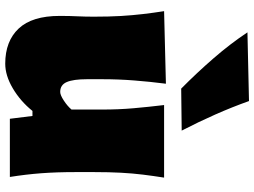

<svg xmlns="http://www.w3.org/2000/svg" viewBox="-138 -810 967 730"><g transform="rotate(90 345.0 -445.5)"><path d="M222.7 17.6Q137.2 17.6 89.1 -33.4Q41 -84.5 41 -189.5Q41 -228 42.5 -257.3Q43.9 -286.6 43.9 -319.8Q43.9 -377.4 41.3 -422.1Q38.6 -466.8 33.9 -506.3Q29.3 -545.9 22.9 -586.4L298.8 -593.3Q291 -532.2 286.4 -472.9Q281.7 -413.6 281.7 -351.1V-293Q281.7 -241.2 292.5 -216.3Q303.2 -191.4 330.1 -191.4Q341.8 -191.4 362.8 -205.1Q383.8 -218.8 397 -234.4V-351.1Q397 -413.6 392.1 -469.5Q387.2 -525.4 379.9 -586.4H655.8Q649.4 -545.9 644.5 -506.3Q639.6 -466.8 637.2 -422.1Q634.8 -377.4 634.8 -319.8V-250.5Q634.8 -177.2 639.2 -119.1Q643.6 -61 653.3 0H432.1L421.4 -85.9H402.3Q365.2 -40 316.4 -11.2Q267.6 17.6 222.7 17.6ZM317.4 -651.4Q256.8 -711.4 201.9 -774.7Q147 -837.9 103.5 -903.3L364.7 -909.2Q387.7 -844.7 415.8 -781.2Q443.8 -717.8 477.1 -653.3Z"/></g></svg>

Font: Pinar-DS1-FD Black
Style: Regular
Weight: 900
Designer: Amin Abedi
Version: Version 2.000